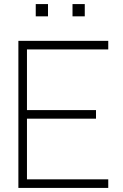

<svg xmlns="http://www.w3.org/2000/svg" viewBox="-20 -920 600 940"><path d="M335 -840V-900H395V-840ZM155 -840V-900H215V-840ZM70 0V-720H510V-678H112V-381H450V-339H112V-42H510V0Z"/></svg>

Font: Manrope ExtraLight
Style: Regular
Weight: 200
Designer: Mikhail Sharanda
Foundry: Mikhail Sharanda
Version: Version 4.505